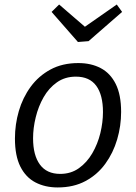

<svg xmlns="http://www.w3.org/2000/svg" viewBox="-20 -814 596 843"><path d="M323.7 -537.1Q380.1 -537.1 422.2 -514.9Q464.4 -492.7 488.1 -445.4Q511.8 -398 511.8 -322.4Q511.8 -261 494.4 -201.8Q477.1 -142.7 442.4 -95Q407.8 -47.3 355.6 -19.2Q303.4 9 233.3 9Q178.3 9 135.8 -13Q93.3 -35 69.4 -82.5Q45.6 -130 45.6 -205.7Q45.6 -267.7 62.7 -326.5Q79.9 -385.4 114.6 -432.9Q149.3 -480.4 201.5 -508.7Q253.7 -537.1 323.7 -537.1ZM313 -477.5Q265.4 -477.5 229.9 -452.5Q194.5 -427.5 171.5 -387.2Q148.5 -346.9 136.9 -299.2Q125.2 -251.6 125.2 -207Q125.2 -132.4 155.2 -91.5Q185.1 -50.5 244.4 -50.5Q291.3 -50.5 326.4 -75.5Q361.6 -100.5 385.2 -141Q408.8 -181.5 420.5 -229.1Q432.1 -276.8 432.1 -322Q432.1 -396.9 402.7 -437.2Q373.2 -477.5 313 -477.5ZM492.7 -794.2 516.1 -761.7 368.8 -633.3 322.2 -629.6 206.5 -761.7 239.6 -794.2 376.1 -676.4 324.9 -677.1Z"/></svg>

Font: Bitter Thin
Style: Italic
Weight: 100
Italic angle: -9°
Designer: Sol Matas, and Bitter project Authors
Foundry: Sol Matas
Version: Version 2.002